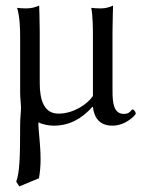

<svg xmlns="http://www.w3.org/2000/svg" viewBox="-20 -439 530 686"><path d="M310 -57H312C315 -30 327 10 382 10C429 10 465 -28 465 -33C465 -40 458 -48 454 -48C448 -48 446 -32 423 -32C386 -32 382 -71 382 -115V-327C382 -358 384 -419 384 -419C370 -413 358 -409 340 -409C328 -409 312 -410 306 -411C312 -380 312 -334 312 -307V-96C291 -65 241 -33 189 -33C138 -33 122 -80 122 -142V-327C122 -358 120 -419 120 -419C106 -413 92 -409 74 -409C62 -409 47 -410 41 -411C51 -380 52 -334 52 -307V-107C52 -89 55 -66 55 -56C55 -36 52 -19 52 7C52 125 50 178 38 210L49 227L119 198C123 178 125 154 125 130C125 79 117 23 117 5C117 1 118 -1 118 -2C129 5 154 10 171 10C229 10 272 -15 310 -57Z"/></svg>

Font: Libertinus Serif Display
Style: Regular
Weight: 400
Designer: Philipp H. Poll
Foundry: Khaled Hosny
Version: Version 6.1